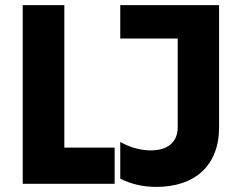

<svg xmlns="http://www.w3.org/2000/svg" viewBox="-20 -720 947 752"><path d="M69 0H429V-142H232V-700H69ZM592 12C744 12 838 -72 838 -221V-700H451V-569H676V-221C676 -167 641 -131 570 -131C529 -131 489 -143 451 -164V-20C492 0 537 12 592 12Z"/></svg>

Font: Finlandica
Style: Bold
Weight: 700
Designer: Niklas Ekholm, Juho Hiilivirta, Jaakko Suomalainen
Foundry: Helsinki Type Studio
Version: Version 2.000;Glyphs 3.2 (3202)